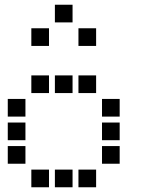

<svg xmlns="http://www.w3.org/2000/svg" viewBox="-20 -808 640 815"><path d="M214 -788Q213 -788 213 -788Q213 -788 213 -787V-714Q213 -713 213 -713Q213 -713 214 -713H287Q288 -713 288 -713Q288 -713 288 -714V-787Q288 -788 288 -788Q288 -788 287 -788ZM114 -688Q113 -688 113 -688Q113 -688 113 -687V-614Q113 -613 113 -613Q113 -613 114 -613H187Q188 -613 188 -613Q188 -613 188 -614V-687Q188 -688 188 -688Q188 -688 187 -688ZM314 -688Q313 -688 313 -688Q313 -688 313 -687V-614Q313 -613 313 -613Q313 -613 314 -613H387Q388 -613 388 -613Q388 -613 388 -614V-687Q388 -688 388 -688Q388 -688 387 -688ZM114 -488Q113 -488 113 -488Q113 -488 113 -487V-414Q113 -413 113 -413Q113 -413 114 -413H187Q188 -413 188 -413Q188 -413 188 -414V-487Q188 -488 188 -488Q188 -488 187 -488ZM214 -488Q213 -488 213 -488Q213 -488 213 -487V-414Q213 -413 213 -413Q213 -413 214 -413H287Q288 -413 288 -413Q288 -413 288 -414V-487Q288 -488 288 -488Q288 -488 287 -488ZM314 -488Q313 -488 313 -488Q313 -488 313 -487V-414Q313 -413 313 -413Q313 -413 314 -413H387Q388 -413 388 -413Q388 -413 388 -414V-487Q388 -488 388 -488Q388 -488 387 -488ZM14 -388Q13 -388 13 -388Q13 -388 13 -387V-314Q13 -313 13 -313Q13 -313 14 -313H87Q88 -313 88 -313Q88 -313 88 -314V-387Q88 -388 88 -388Q88 -388 87 -388ZM414 -388Q413 -388 413 -388Q413 -388 413 -387V-314Q413 -313 413 -313Q413 -313 414 -313H487Q488 -313 488 -313Q488 -313 488 -314V-387Q488 -388 488 -388Q488 -388 487 -388ZM14 -288Q13 -288 13 -288Q13 -288 13 -287V-214Q13 -213 13 -213Q13 -213 14 -213H87Q88 -213 88 -213Q88 -213 88 -214V-287Q88 -288 88 -288Q88 -288 87 -288ZM414 -288Q413 -288 413 -288Q413 -288 413 -287V-214Q413 -213 413 -213Q413 -213 414 -213H487Q488 -213 488 -213Q488 -213 488 -214V-287Q488 -288 488 -288Q488 -288 487 -288ZM14 -188Q13 -188 13 -188Q13 -188 13 -187V-114Q13 -113 13 -113Q13 -113 14 -113H87Q88 -113 88 -113Q88 -113 88 -114V-187Q88 -188 88 -188Q88 -188 87 -188ZM414 -188Q413 -188 413 -188Q413 -188 413 -187V-114Q413 -113 413 -113Q413 -113 414 -113H487Q488 -113 488 -113Q488 -113 488 -114V-187Q488 -188 488 -188Q488 -188 487 -188ZM114 -88Q113 -88 113 -88Q113 -88 113 -87V-14Q113 -13 113 -13Q113 -13 114 -13H187Q188 -13 188 -13Q188 -13 188 -14V-87Q188 -88 188 -88Q188 -88 187 -88ZM214 -88Q213 -88 213 -88Q213 -88 213 -87V-14Q213 -13 213 -13Q213 -13 214 -13H287Q288 -13 288 -13Q288 -13 288 -14V-87Q288 -88 288 -88Q288 -88 287 -88ZM314 -88Q313 -88 313 -88Q313 -88 313 -87V-14Q313 -13 313 -13Q313 -13 314 -13H387Q388 -13 388 -13Q388 -13 388 -14V-87Q388 -88 388 -88Q388 -88 387 -88Z"/></svg>

Font: Doto Black
Style: Bold
Weight: 700
Monospace: yes
Version: Version 1.000